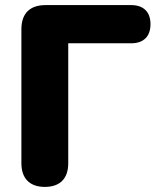

<svg xmlns="http://www.w3.org/2000/svg" viewBox="-20 -725 619 754"><path d="M156 9C216 9 248 -24 248 -84V-555H495C544 -555 571 -582 571 -630C571 -678 544 -705 495 -705H159C97 -705 64 -672 64 -610V-84C64 -24 97 9 156 9Z"/></svg>

Font: Nunito Black
Style: Regular
Weight: 900
Designer: Vernon Adams
Foundry: Vernon Adams
Version: Version 3.602